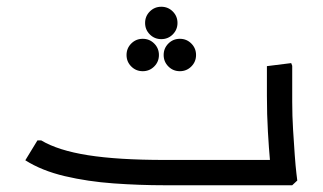

<svg xmlns="http://www.w3.org/2000/svg" viewBox="-20 -549 956 569"><path d="M468 0Q393 0 316.5 -5.5Q240 -11 172 -27Q104 -43 55 -74L91 -133H102Q152 -103 241 -89Q330 -75 468 -75H781V0ZM780 0 783 -42Q783 -42 780 -74.5Q777 -107 774 -158Q771 -209 771 -265V-353L843 -362L846 -354V-247Q846 -206 848.5 -165Q851 -124 853.5 -89.5Q856 -55 858.5 -34.5Q861 -14 861 -14L846 0ZM685 0V-75H791V0ZM685 0Q674 0 669.5 -11Q665 -22 665 -38Q665 -55 669.5 -65Q674 -75 685 -75ZM403 -338Q383 -338 369 -352Q355 -366 355 -386Q355 -406 369 -420Q383 -434 403 -434Q423 -434 437 -420Q451 -406 451 -386Q451 -366 437 -352Q423 -338 403 -338ZM513 -338Q493 -338 479 -352Q465 -366 465 -386Q465 -406 479 -420Q493 -434 513 -434Q533 -434 547 -420Q561 -406 561 -386Q561 -366 547 -352Q533 -338 513 -338ZM458 -433Q438 -433 424 -447Q410 -461 410 -481Q410 -501 424 -515Q438 -529 458 -529Q478 -529 492 -515Q506 -501 506 -481Q506 -461 492 -447Q478 -433 458 -433Z"/></svg>

Font: Fustat
Style: Regular
Weight: 400
Designer: Mohamed Gaber, Khaled Hosny, Laura Garcia Mut
Foundry: Kief Type Foundry, Alif Type Foundry, Hard Type Foundry
Version: Version 1.007